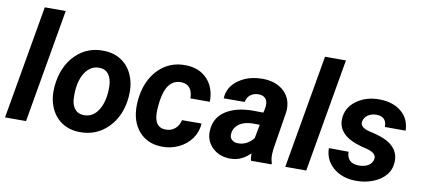

<svg xmlns="http://www.w3.org/2000/svg" viewBox="-69 -995 2756 1249"><g transform="rotate(10 1308.5 -370.0)"><path d="M147 0H8.3L138.7 -750H276.9Z M565.9 -538.1Q635.7 -537.1 686.3 -502.2Q736.8 -467.3 760.5 -406Q784.2 -344.7 777.3 -270Q766.1 -144 689.7 -66.2Q613.3 11.7 501 9.8Q432.1 8.8 381.8 -25.6Q331.5 -60.1 307.6 -121.1Q283.7 -182.1 290.5 -255.9Q303.2 -386.7 379.4 -463.9Q455.6 -541 565.9 -538.1ZM426.8 -205.6Q427.7 -158.7 448.7 -131.6Q469.7 -104.5 507.8 -103.5Q571.3 -101.6 607.4 -161.9Q643.6 -222.2 641.1 -320.3Q639.2 -367.2 618.4 -395.3Q597.7 -423.3 559.1 -424.3Q497.6 -426.3 460.7 -366.5Q423.8 -306.6 426.8 -205.6Z M1048.3 -103.5Q1086.4 -102.5 1111.8 -124.3Q1137.2 -146 1145 -182.1L1274.4 -182.6Q1271 -127 1239.5 -82.5Q1208 -38.1 1155.5 -13.2Q1103 11.7 1044.9 10.3Q948.7 8.8 892.6 -56.2Q836.4 -121.1 838.4 -229L839.8 -255.9L840.3 -261.2Q853.5 -390.1 927.2 -465.6Q1001 -541 1109.4 -538.1Q1198.7 -536.1 1251.2 -479.7Q1303.7 -423.3 1302.7 -331.1H1174.3Q1174.3 -373.5 1155.8 -397.9Q1137.2 -422.4 1100.1 -424.3Q1001.5 -427.2 980.5 -280.3Q973.1 -227.1 975.1 -190.4Q980 -105 1048.3 -103.5Z M1633.3 0Q1627 -20 1627.9 -47.9Q1568.4 11.7 1493.2 9.8Q1423.8 8.8 1378.2 -35.4Q1332.5 -79.6 1335.4 -144.5Q1338.9 -231 1408 -277.1Q1477.1 -323.2 1593.3 -323.2L1657.7 -322.3L1664.6 -354Q1667.5 -370.1 1666 -384.8Q1663.6 -407.7 1648.7 -420.7Q1633.8 -433.6 1609.4 -434.1Q1577.1 -435.1 1554.7 -418.2Q1532.2 -401.4 1525.9 -369.6L1387.7 -369.1Q1391.1 -444.8 1457.3 -491.9Q1523.4 -539.1 1620.6 -538.1Q1710.4 -536.1 1761.2 -484.6Q1812 -433.1 1803.7 -352.1L1763.2 -99.1L1760.7 -67.9Q1759.8 -33.2 1769 -9.3L1768.6 0ZM1527.3 -97.2Q1586.9 -95.2 1631.3 -148.9L1648.4 -240.2L1600.6 -240.7Q1524.4 -238.8 1490.7 -194.3Q1478.5 -178.2 1475.6 -154.8Q1471.7 -128.4 1486.6 -113Q1501.5 -97.7 1527.3 -97.2Z M1998 0H1859.4L1989.7 -750H2127.9Z M2420.9 -148.9Q2428.7 -188 2366.7 -205.6L2322.3 -216.8Q2164.6 -260.3 2168.9 -370.1Q2171.4 -444.8 2235.1 -491.9Q2298.8 -539.1 2388.7 -538.1Q2478 -537.1 2533.2 -490.7Q2588.4 -444.3 2589.4 -367.2L2452.6 -367.7Q2453.6 -435.5 2385.3 -436.5Q2353 -436.5 2329.3 -420.4Q2305.7 -404.3 2300.3 -377Q2293 -337.9 2359.4 -321.8L2378.9 -317.4Q2446.3 -301.3 2481.9 -280.5Q2517.6 -259.8 2536.9 -229Q2556.2 -198.2 2554.7 -155.3Q2553.2 -105 2522.2 -67.4Q2491.2 -29.8 2437.3 -9.3Q2383.3 11.2 2323.7 9.8Q2235.8 8.8 2177.2 -40.8Q2118.7 -90.3 2117.7 -168.9L2247.6 -168Q2249.5 -92.3 2328.6 -91.3Q2366.7 -91.3 2391.4 -106.9Q2416 -122.6 2420.9 -148.9Z"/></g></svg>

Font: RobotoDraft
Style: Bold Italic
Weight: 700
Italic angle: -12°
Version: Version 2.001150; 2014